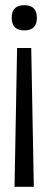

<svg xmlns="http://www.w3.org/2000/svg" viewBox="-20 -675 185 729"><path d="M98.6 -492.7 108.4 34.2H35.2L44.9 -492.7ZM72.3 -559.6Q24.4 -559.6 24.4 -607.4Q24.4 -655.3 72.3 -655.3Q120.1 -655.3 120.1 -607.4Q120.1 -559.6 72.3 -559.6Z"/></svg>

Font: Eligible
Style: Regular
Weight: 500
Version: Version 1.1